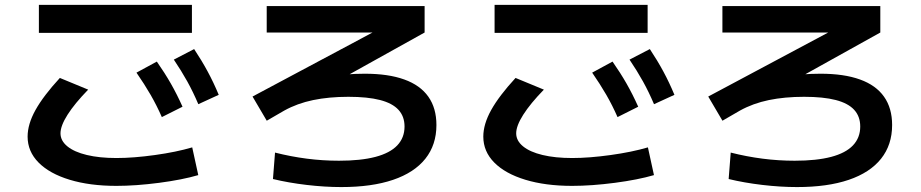

<svg xmlns="http://www.w3.org/2000/svg" viewBox="-20 -733 3790 790"><path d="M93.6 -170.9Q93.6 -222.1 126.1 -280.5Q158.7 -338.9 226.3 -412.3L342.8 -364.2Q287.2 -307 258 -261.1Q228.9 -215.2 228.9 -184.4Q228.9 -154 257.1 -130.9Q285.4 -107.7 337.2 -95.3Q389.1 -82.8 459 -82.8Q529.6 -82.8 617.5 -95.1Q705.3 -107.3 770.9 -126.6L795.8 -12.5Q730.2 6.7 634.5 19.3Q538.8 31.8 459 31.8Q349.6 31.8 266.9 6.7Q184.1 -18.4 138.8 -64.1Q93.6 -109.8 93.6 -170.9ZM140 -712.9H769.7V-597.9H140ZM541.5 -434.1 625.3 -479.6Q657.6 -433.4 682.9 -389.2Q708.1 -345 731 -293.9L645.9 -251.2Q624.9 -299.1 599.7 -342.8Q574.4 -386.6 541.5 -434.1ZM695.2 -487.7 778.8 -531.1Q810.4 -483.4 834.7 -438.3Q859 -393.3 880 -342.8L796 -304.3Q774.9 -354.1 750.5 -398.1Q726 -442.1 695.2 -487.7Z M1103.1 3.6 1111.6 -105.2Q1176.6 -88.7 1242.3 -80.2Q1308 -71.7 1374.8 -71.7Q1464.9 -71.7 1524.8 -87.5Q1584.7 -103.3 1614.6 -134.8Q1644.5 -166.4 1644.5 -212.5Q1644.5 -253.9 1619.6 -281.1Q1594.7 -308.3 1543.7 -321.5Q1492.7 -334.7 1413.4 -334.7Q1333.5 -334.7 1268.3 -321.2Q1203.1 -307.7 1149.6 -278L1077.6 -236.3L1019.1 -335.8L1558.5 -623.6L1559 -599.2H1077.4V-708H1727.1V-599.2L1224.4 -319.5L1174.2 -385.8Q1224.3 -404.3 1314.8 -417Q1405.3 -429.7 1480.9 -429.7Q1577.6 -429.7 1643.3 -406Q1709.1 -382.4 1742.4 -335.2Q1775.7 -288.1 1775.7 -218.6Q1775.7 -137.1 1730.2 -79.9Q1684.6 -22.7 1597.1 7Q1509.6 36.7 1384.5 36.7Q1316 36.7 1241.6 27.9Q1167.1 19.1 1103.1 3.6Z M1968.6 -170.9Q1968.6 -222.1 2001.1 -280.5Q2033.7 -338.9 2101.3 -412.3L2217.8 -364.2Q2162.2 -307 2133 -261.1Q2103.9 -215.2 2103.9 -184.4Q2103.9 -154 2132.1 -130.9Q2160.4 -107.7 2212.2 -95.3Q2264.1 -82.8 2334 -82.8Q2404.6 -82.8 2492.5 -95.1Q2580.3 -107.3 2645.9 -126.6L2670.8 -12.5Q2605.2 6.7 2509.5 19.3Q2413.8 31.8 2334 31.8Q2224.6 31.8 2141.9 6.7Q2059.1 -18.4 2013.8 -64.1Q1968.6 -109.8 1968.6 -170.9ZM2015 -712.9H2644.7V-597.9H2015ZM2416.5 -434.1 2500.3 -479.6Q2532.6 -433.4 2557.9 -389.2Q2583.1 -345 2606 -293.9L2520.9 -251.2Q2499.9 -299.1 2474.7 -342.8Q2449.4 -386.6 2416.5 -434.1ZM2570.2 -487.7 2653.8 -531.1Q2685.4 -483.4 2709.7 -438.3Q2734 -393.3 2755 -342.8L2671 -304.3Q2649.9 -354.1 2625.5 -398.1Q2601 -442.1 2570.2 -487.7Z M2978.1 3.6 2986.6 -105.2Q3051.6 -88.7 3117.3 -80.2Q3183 -71.7 3249.8 -71.7Q3339.9 -71.7 3399.8 -87.5Q3459.7 -103.3 3489.6 -134.8Q3519.5 -166.4 3519.5 -212.5Q3519.5 -253.9 3494.6 -281.1Q3469.7 -308.3 3418.7 -321.5Q3367.7 -334.7 3288.4 -334.7Q3208.5 -334.7 3143.3 -321.2Q3078.1 -307.7 3024.6 -278L2952.6 -236.3L2894.1 -335.8L3433.5 -623.6L3434 -599.2H2952.4V-708H3602.1V-599.2L3099.4 -319.5L3049.2 -385.8Q3099.3 -404.3 3189.8 -417Q3280.3 -429.7 3355.9 -429.7Q3452.6 -429.7 3518.3 -406Q3584.1 -382.4 3617.4 -335.2Q3650.7 -288.1 3650.7 -218.6Q3650.7 -137.1 3605.2 -79.9Q3559.6 -22.7 3472.1 7Q3384.6 36.7 3259.5 36.7Q3191 36.7 3116.6 27.9Q3042.1 19.1 2978.1 3.6Z"/></svg>

Font: Pretendard JP Variable
Style: Regular
Weight: 400
Designer: Base glyphs from Inter by Rasmus Andersson; Hangul glyphs from Noto Sans CJK(Source Han Sans) by Jang Soo-young and Kang
Foundry: Kil Hyung-jin
Version: Version 1.307;Glyphs 3.2 (3192)